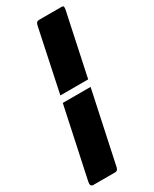

<svg xmlns="http://www.w3.org/2000/svg" viewBox="-219 -759 740 921"><g transform="rotate(-30 151.0 -298.0)"><path d="M229 -304 144 94Q143 99 139 104.5Q135 110 124 110H6Q-3 110 -7 104.5Q-11 99 -7 80L75 -304ZM83 -341 156 -687Q159 -698 163 -702Q167 -706 178 -706H298Q310 -706 311 -701Q312 -696 310 -684L237 -341Z"/></g></svg>

Font: Glory Thin ExtraBold
Style: Italic
Weight: 800
Italic angle: -12°
Version: Version 1.011